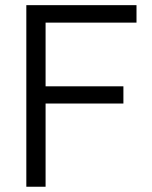

<svg xmlns="http://www.w3.org/2000/svg" viewBox="-20 -710 578 730"><path d="M153.3 -624V-381.8H449.2V-316.4H153.3V0H80.1V-690.4H499V-624Z"/></svg>

Font: Dinish
Style: Regular
Weight: 400
Designer: Bert Driehuis
Foundry: Playbeing
Version: Version 3.006; git-39231f3c-release